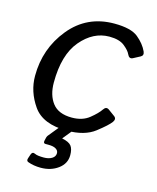

<svg xmlns="http://www.w3.org/2000/svg" viewBox="-110 -598 720 878"><g transform="rotate(15 250.5 -159.0)"><path d="M33.2 -196.3Q33.2 -325.7 113 -423.3Q192.9 -521 322.3 -521Q401.4 -521 435.1 -493.4Q468.8 -465.8 483.9 -432.6Q491.7 -415 477.1 -407.2L444.8 -390.1Q428.2 -381.3 418.9 -402.3Q412.1 -418 387.7 -437.7Q363.3 -457.5 315.9 -457.5Q239.7 -457.5 181.9 -389.2Q124 -320.8 124 -189Q124 -129.4 152.6 -92.3Q181.2 -55.2 244.6 -55.2Q294.9 -55.2 327.1 -81.3Q359.4 -107.4 373 -127.9Q384.3 -145 398.9 -134.8L429.7 -112.3Q443.8 -102.1 432.1 -85.4Q418 -65.9 370.1 -28.8Q322.3 8.3 238.3 8.3Q124 8.3 78.6 -56.9Q33.2 -122.1 33.2 -196.3ZM105.5 192.9Q95.2 189 100.1 175.3L106.4 156.7Q111.8 141.1 126 148.4Q137.7 154.3 168 154.3Q191.4 154.3 206.5 145Q221.7 135.7 221.7 119.6Q221.7 107.4 209.7 99.9Q197.8 92.3 173.8 92.3H160.2Q149.4 92.3 151.4 80.1Q154.8 59.6 160.2 53.2L203.6 0Q212.4 -10.7 225.6 -10.7H259.3Q274.9 -10.7 266.1 0L228 46.9L227.5 48.3Q260.3 54.7 271.5 69.3Q282.7 84 282.7 112.8Q282.7 152.8 248.5 178Q214.4 203.1 166.5 203.1Q132.8 203.1 105.5 192.9Z"/></g></svg>

Font: Istok Web
Style: BoldItalic
Weight: 700
Italic angle: -13°
Designer: Andrey V. Panov
Foundry: Andrey V. Panov
Version: Version 1.0.2g